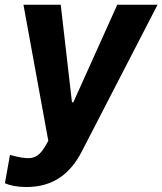

<svg xmlns="http://www.w3.org/2000/svg" viewBox="-34 -565 668 790"><path d="M74.9 204.5C186.8 204.5 256.4 147.7 302.2 58.9L614.3 -545.5H448.5L267.8 -144.2H262.1L215.9 -545.5H62.5L164.8 14.6L151.3 37.6C132.1 71 111.9 84.5 87 85.6C67.1 86.3 46.2 83.1 7.1 72.4L-13.8 188.9C7.1 198.2 36.2 204.5 74.9 204.5Z"/></svg>

Font: Margiela Sans
Style: Bold Italic
Weight: 700
Italic angle: -9.39999°
Designer: Stefan Endress, Andreas Faust
Version: Version 1.100;FEAKit 1.0